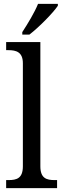

<svg xmlns="http://www.w3.org/2000/svg" viewBox="-20 -979 329 999"><path d="M96 -812V-799H133C184 -838 258 -914 281 -949V-959H178C160 -914 124 -855 96 -812ZM12 0H277V-42H265C222 -42 190 -51 190 -114V-760H12V-718H24C63 -718 99 -709 99 -650V-114C99 -51 67 -42 24 -42H12Z"/></svg>

Font: Noto Serif Ethiopic SmCn
Style: Regular
Weight: 400
Width: 4
Designer: Monotype Design Team
Foundry: Monotype Imaging Inc.
Version: Version 2.102